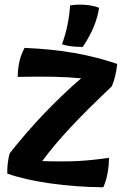

<svg xmlns="http://www.w3.org/2000/svg" viewBox="-20 -759 545 814"><path d="M442 -90Q442 -57 436 -24.5Q430 8 418 35Q302 34 193 18.5Q84 3 11 -23Q10 -44 13 -67.5Q16 -91 21 -109Q93 -200 168.5 -279Q244 -358 324 -427Q273 -432 208.5 -433.5Q144 -435 55 -433Q56 -471 62.5 -499Q69 -527 84 -556Q200 -551 294.5 -534.5Q389 -518 477 -488Q474 -460 468 -435.5Q462 -411 454 -393Q343 -288 274.5 -214Q206 -140 159 -76Q254 -73 314.5 -76.5Q375 -80 442 -90ZM400 -726Q394 -685 377 -644.5Q360 -604 331 -560Q305 -560 284 -562.5Q263 -565 243 -571Q258 -614 266.5 -655.5Q275 -697 277 -736Q307 -741 341 -738.5Q375 -736 400 -726Z"/></svg>

Font: Atma SemiBold
Style: Regular
Weight: 600
Designer: Gregori Vincens, Jeremie Hornus, Riccardo Olocco, Yoann Minet.
Foundry: black foundry
Version: Version 1.102;PS 1.100;hotconv 1.0.86;makeotf.lib2.5.63406